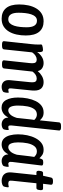

<svg xmlns="http://www.w3.org/2000/svg" viewBox="808 -1601 801 2457"><g transform="rotate(90 1208.5 -372.5)"><path d="M219 7Q132 7 84.5 -49Q37 -105 37 -218Q37 -279 49 -335Q61 -391 87 -435Q113 -479 154 -504.5Q195 -530 253 -530Q340 -530 387 -473Q434 -416 434 -302Q434 -241 422 -185.5Q410 -130 384.5 -87Q359 -44 318.5 -18.5Q278 7 219 7ZM227 -78Q258 -78 278 -98.5Q298 -119 309 -153Q320 -187 324.5 -228.5Q329 -270 329 -313Q329 -445 245 -445Q214 -445 194 -424.5Q174 -404 163 -370Q152 -336 147.5 -294Q143 -252 143 -209Q143 -78 227 -78Z M1092 7Q1049 7 1025 -20Q1001 -47 1006 -100L1032 -359Q1032 -366 1032.5 -373.5Q1033 -381 1033 -391Q1033 -442 986 -442Q959 -442 936.5 -427.5Q914 -413 896 -388L856 -23Q853 2 811 2H793Q750 2 752 -23L788 -359Q788 -366 788.5 -373.5Q789 -381 789 -391Q789 -442 742 -442Q718 -442 693 -426.5Q668 -411 650 -383L612 -23Q610 2 566 2H548Q504 2 507 -24L544 -366Q547 -393 548.5 -416.5Q550 -440 550 -460Q550 -472 549.5 -481Q549 -490 549 -499Q549 -508 562.5 -513Q576 -518 592.5 -520Q609 -522 619 -522Q636 -522 641.5 -509Q647 -496 647 -476Q647 -462 645 -447Q669 -482 705.5 -506Q742 -530 787 -530Q823 -530 851.5 -512.5Q880 -495 890 -455Q916 -487 953 -508.5Q990 -530 1032 -530Q1082 -530 1110.5 -501Q1139 -472 1139 -411Q1139 -398 1138.5 -389Q1138 -380 1137 -371L1111 -114Q1107 -78 1132 -78Q1141 -78 1148.5 -81Q1156 -84 1161 -84Q1170 -84 1167 -63Q1166 -53 1164 -40.5Q1162 -28 1159 -21Q1155 -9 1134.5 -1Q1114 7 1092 7Z M1358 8Q1292 8 1260 -50Q1228 -108 1228 -202Q1228 -266 1239.5 -324.5Q1251 -383 1274 -429.5Q1297 -476 1333 -503Q1369 -530 1419 -530Q1456 -530 1479.5 -516Q1503 -502 1520 -482L1546 -728Q1548 -753 1592 -753H1608Q1632 -753 1641.5 -746Q1651 -739 1650 -728L1586 -125Q1584 -101 1587.5 -89.5Q1591 -78 1607 -78Q1618 -78 1625.5 -81Q1633 -84 1638 -84Q1647 -84 1644 -63Q1643 -53 1640.5 -40.5Q1638 -28 1636 -21Q1631 -9 1612 -1Q1593 7 1570 7Q1551 7 1532 -0.5Q1513 -8 1499.5 -26.5Q1486 -45 1484 -79Q1459 -32 1426.5 -12Q1394 8 1358 8ZM1393 -78Q1419 -78 1445 -103.5Q1471 -129 1489 -188L1507 -355Q1508 -371 1510.5 -385Q1513 -399 1515 -410Q1502 -426 1483.5 -435Q1465 -444 1447 -444Q1402 -444 1377 -411Q1352 -378 1341.5 -323Q1331 -268 1331 -202Q1331 -142 1346 -110Q1361 -78 1393 -78Z M1829 7Q1781 7 1752.5 -22.5Q1724 -52 1711.5 -99.5Q1699 -147 1699 -202Q1699 -262 1711 -320Q1723 -378 1747.5 -425.5Q1772 -473 1809 -501.5Q1846 -530 1896 -530Q1939 -530 1965 -511.5Q1991 -493 2005 -476Q2014 -507 2022.5 -516Q2031 -525 2055 -525H2063Q2101 -525 2098 -503L2052 -125Q2049 -97 2057 -87.5Q2065 -78 2076 -78Q2088 -78 2095.5 -81Q2103 -84 2108 -84Q2117 -84 2115 -63Q2113 -53 2111 -40.5Q2109 -28 2106 -21Q2102 -9 2082 -1Q2062 7 2040 7Q2021 7 2002.5 -0.5Q1984 -8 1970.5 -26.5Q1957 -45 1955 -79Q1930 -32 1897.5 -12.5Q1865 7 1829 7ZM1864 -78Q1890 -78 1916.5 -103.5Q1943 -129 1960 -188L1980 -355Q1983 -386 1988 -410Q1978 -421 1961 -432.5Q1944 -444 1917 -444Q1875 -444 1849.5 -410.5Q1824 -377 1813 -322Q1802 -267 1802 -202Q1802 -152 1815.5 -115Q1829 -78 1864 -78Z M2291 7Q2266 7 2240 -4Q2214 -15 2198 -43Q2182 -71 2187 -124L2220 -438H2186Q2163 -438 2166 -474L2168 -487Q2171 -523 2194 -523H2229L2252 -625Q2257 -650 2293 -650H2304Q2347 -650 2344 -624L2332 -523H2393Q2416 -523 2413 -487L2411 -474Q2408 -438 2385 -438H2325L2293 -131Q2289 -100 2297 -89Q2305 -78 2332 -78Q2343 -78 2354 -81Q2365 -84 2370 -84Q2379 -84 2376 -63Q2375 -57 2372.5 -42.5Q2370 -28 2367 -21Q2362 -9 2340.5 -1Q2319 7 2291 7Z"/></g></svg>

Font: Asap Condensed Condensed Medium
Style: Italic
Weight: 500
Width: 3
Italic angle: -6°
Designer: Pablo Cosgaya
Foundry: Omnibus-Type
Version: Version 3.001; ttfautohint (v1.8.4.7-5d5b)